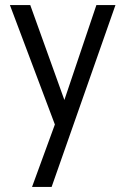

<svg xmlns="http://www.w3.org/2000/svg" viewBox="-20 -530 493 755"><path d="M106 205 204 -63 217 -89 359 -510H434L183 205ZM211 0 19 -510H99L259 -65Z"/></svg>

Font: Instrument Sans SemiCondensed
Style: Regular
Weight: 400
Width: 4
Designer: Rodrigo Fuenzalida
Foundry: fragTYPE
Version: Version 1.000;gftools[0.9.28]